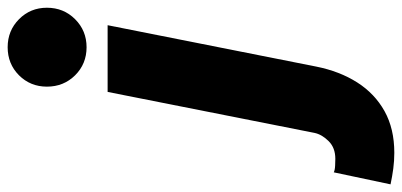

<svg xmlns="http://www.w3.org/2000/svg" viewBox="-413 -534 1045 499"><g transform="rotate(-90 109.5 -284.5)"><path d="M-38.1 217.8Q-59.1 217.8 -79.3 215.1Q-99.6 212.4 -120.1 208L-88.9 60.5Q-83 63.5 -70.8 64Q-58.6 64.5 -53.7 64.5Q-24.9 64.5 -7.6 46.9Q9.8 29.3 13.7 9.8L120.1 -527.3H293.5L186 14.6Q173.8 75.7 144.8 121.3Q115.7 167 70.1 192.4Q24.4 217.8 -38.1 217.8ZM236.3 -582Q192.9 -582 163.3 -611.8Q133.8 -641.6 133.8 -685.1Q133.8 -728 163.3 -757.6Q192.9 -787.1 236.3 -787.1Q279.3 -787.1 309.1 -757.6Q338.9 -728 338.9 -685.1Q338.9 -641.6 309.1 -611.8Q279.3 -582 236.3 -582Z"/></g></svg>

Font: Reddit Sans Black
Style: Italic
Weight: 900
Italic angle: -11.25°
Designer: Stephen Hutchings
Version: Version 1.013